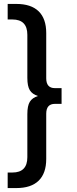

<svg xmlns="http://www.w3.org/2000/svg" viewBox="-20 -762 391 976"><path d="M293 -314V-234H259Q215 -234 215 -184V46Q215 119 176.5 156.5Q138 194 63 194H19V115H43Q119 115 119 37V-182Q119 -224 131.5 -244.5Q144 -265 173 -274Q144 -283 131.5 -303.5Q119 -324 119 -366V-585Q119 -663 43 -663H19V-742H63Q138 -742 176.5 -704.5Q215 -667 215 -594V-364Q215 -314 259 -314Z"/></svg>

Font: Idrija
Style: Regular
Weight: 500
Designer: Julieta Ulanovsky
Foundry: Julieta Ulanovsky
Version: Version 7.200